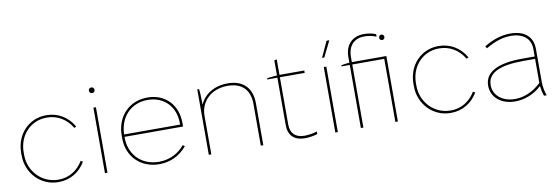

<svg xmlns="http://www.w3.org/2000/svg" viewBox="-54 -1108 4375 1502"><g transform="rotate(-10 2133.5 -357.0)"><path d="M312 6H316C406 6 483 -40 529 -118L513 -128C468 -54 400 -13 319 -13H315C188 -13 85 -117 85 -250V-270C85 -406 181 -507 308 -507H312C393 -507 464 -465 509 -390L525 -398C480 -478 401 -526 311 -526H307C169 -526 65 -416 65 -270V-250C65 -106 175 6 312 6Z M694 -634C706 -634 716 -643 716 -657C716 -669 706 -679 694 -679C680 -679 671 -669 671 -657C671 -643 680 -634 694 -634ZM683 0H703V-520H683Z M1115 5H1116C1202 5 1279 -31 1335 -99L1320 -110C1271 -49 1197 -14 1116 -14H1115C979 -14 883 -110 883 -247V-253H1348V-283C1348 -426 1252 -525 1113 -525H1112C966 -525 863 -418 863 -265V-245C863 -99 968 5 1115 5ZM883 -272C887 -412 979 -506 1110 -506H1111C1240 -506 1328 -415 1328 -283V-272Z M1508 0H1528V-307C1528 -423 1618 -506 1745 -506H1747C1858 -506 1921 -444 1921 -333V0H1941V-333C1941 -455 1872 -525 1750 -525H1748C1644 -525 1563 -474 1528 -395C1528 -454 1526 -494 1522 -520H1508Z M2272 3C2305 3 2347 -4 2372 -13V-33C2346 -24 2302 -17 2272 -17C2200 -17 2161 -55 2161 -126V-501H2358V-520H2161V-643L2141 -639V-519C2113 -517 2077 -514 2061 -510V-501H2141V-125C2141 -42 2187 3 2272 3Z M2530 -593 2592 -719H2570L2512 -593ZM2513 0H2533V-520H2513Z M2716 0H2736V-501H2990V0H3010V-520H2736V-562C2736 -648 2785 -701 2865 -701C2898 -701 2933 -695 2961 -682V-702C2937 -713 2901 -720 2868 -720C2773 -720 2716 -661 2716 -563V-519C2694 -517 2670 -514 2651 -510V-501H2716ZM3000 -649C3012 -649 3021 -658 3021 -670C3021 -682 3012 -692 3000 -692C2988 -692 2979 -682 2979 -670C2979 -658 2988 -649 3000 -649Z M3428 6H3432C3522 6 3599 -40 3645 -118L3629 -128C3584 -54 3516 -13 3435 -13H3431C3304 -13 3201 -117 3201 -250V-270C3201 -406 3297 -507 3424 -507H3428C3509 -507 3580 -465 3625 -390L3641 -398C3596 -478 3517 -526 3427 -526H3423C3285 -526 3181 -416 3181 -270V-250C3181 -106 3291 6 3428 6Z M3942 5C4019 5 4093 -25 4153 -80C4156 -52 4162 -22 4171 0H4192C4180 -31 4172 -75 4172 -104V-372C4172 -469 4107 -525 3995 -525C3926 -525 3857 -504 3785 -460L3796 -443C3868 -486 3932 -506 3995 -506C4093 -506 4152 -457 4152 -375V-315H4052C3857 -315 3754 -259 3754 -154V-152C3754 -60 3831 5 3942 5ZM3944 -14C3845 -14 3774 -72 3774 -152V-154C3774 -250 3869 -296 4061 -296H4152V-105C4089 -45 4017 -14 3944 -14Z"/></g></svg>

Font: Fixel Display Thin
Style: Regular
Weight: 100
Designer: AlfaBravo + MacPaw
Foundry: Kyrylo Tkachov, Marchela Mozhyna, Serhii Makarenko, Maria Weinstein, Zakhar Kryvoshyya
Version: Version 1.211